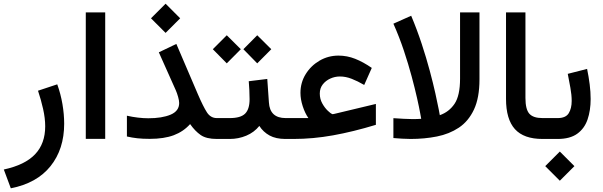

<svg xmlns="http://www.w3.org/2000/svg" viewBox="-35 -744 3227 1028"><path d="M22.9 264.2 -14.6 163.6Q98.6 139.2 152.8 82Q207 24.9 207 -67.9Q207 -110.8 195.8 -160.6Q184.6 -210.4 168.5 -258.3L271.5 -292.5Q290 -241.2 299.3 -186.8Q308.6 -132.3 308.6 -81.5Q308.6 54.2 235.6 145.5Q162.6 236.8 22.9 264.2Z M528.3 -677.7V-0.5H424.3V-677.7Z M851.6 -724.1 929.7 -646 851.6 -567.9 773.4 -646ZM924.3 -192.4Q924.3 -205.1 918.7 -225.1Q913.1 -245.1 906.2 -260.7L815.4 -463.9L909.2 -508.8L1024.4 -239.7Q1053.2 -172.9 1073 -142.3Q1092.8 -111.8 1126 -111.8H1146.5V0H1126Q1069.8 0 1039.6 -21Q1009.3 -42 982.9 -79.6Q947.3 -39.6 895.3 -20Q843.3 -0.5 766.6 -0.5Q728.5 -0.5 700.2 -3.7Q671.9 -6.8 644.5 -13.2V-124.5Q674.3 -117.7 703.6 -114.3Q732.9 -110.8 759.3 -110.8Q832.5 -110.8 878.4 -130.1Q924.3 -149.4 924.3 -192.4Z M1342.3 -555.2 1417.5 -480.5 1342.3 -404.8 1268.1 -480.5ZM1179.2 -555.2 1254.4 -480.5 1179.2 -404.8 1104.5 -480.5ZM1127 -111.8H1195.3Q1253.4 -111.8 1277.3 -135.5Q1301.3 -159.2 1301.3 -212.9Q1301.3 -238.8 1300 -262.5Q1298.8 -286.1 1296.9 -309.1L1396 -321.3L1404.8 -195.8Q1409.7 -111.8 1494.6 -111.8H1504.9V0H1493.7Q1441.9 0 1408.2 -18.6Q1374.5 -37.1 1353.5 -69.8Q1325.7 -35.2 1283.7 -17.6Q1241.7 0 1195.3 0H1127Z M1616.2 -111.8Q1598.1 -137.7 1585.9 -175Q1573.7 -212.4 1573.7 -246.6Q1573.7 -301.8 1601.6 -346.9Q1629.4 -392.1 1675.8 -419.2Q1722.2 -446.3 1777.3 -446.3Q1823.2 -446.3 1866.5 -429.2Q1909.7 -412.1 1955.6 -380.4L1915 -289.1Q1879.9 -309.6 1848.1 -322Q1816.4 -334.5 1784.7 -334.5Q1757.8 -334.5 1733.2 -323.2Q1708.5 -312 1692.9 -291.7Q1677.2 -271.5 1677.2 -243.2Q1677.2 -213.9 1690.7 -189.9Q1704.1 -166 1720.2 -150.9Q1736.3 -135.7 1744.1 -132.8Q1750 -132.8 1757.3 -134.8L1977.5 -187.5V-75.7Q1855.5 -38.6 1748 -19.3Q1640.6 0 1536.6 0H1485.4V-111.8Z M2163.6 0Q2141.1 0 2117.9 -1.5Q2094.7 -2.9 2071.3 -4.9V-111.3Q2101.6 -109.4 2126.7 -107.9Q2151.9 -106.4 2173.3 -106.4Q2203.6 -106.4 2220.2 -107.9Q2220.2 -107.9 2214.8 -137.7Q2209.5 -167.5 2198 -218.8Q2186.5 -270 2168.9 -335.4Q2151.4 -400.9 2127.2 -473.4Q2103 -545.9 2071.3 -617.2L2166.5 -659.7Q2197.8 -585.4 2222.7 -509.8Q2247.6 -434.1 2265.9 -365.7Q2284.2 -297.4 2296.1 -243.7Q2308.1 -189.9 2314 -158.7Q2319.8 -127.4 2319.8 -127.4Q2369.1 -144.5 2398.7 -188.2Q2428.2 -231.9 2428.2 -322.8V-677.7H2532.2V-319.3Q2532.2 -220.2 2502.7 -157.5Q2473.1 -94.7 2421.9 -60.5Q2370.6 -26.4 2304.2 -13.2Q2237.8 0 2163.6 0Z M2674.3 -677.7H2778.3V-219.7Q2778.3 -158.7 2799.1 -135.3Q2819.8 -111.8 2869.6 -111.8H2881.8V0H2869.6Q2769.5 0 2721.9 -52.7Q2674.3 -105.5 2674.3 -214.8Z M2950.7 0H2861.8V-111.8H2950.7Q2994.1 -111.8 3010 -137.7Q3025.9 -163.6 3025.9 -203.6Q3025.9 -235.8 3019 -273.7Q3012.2 -311.5 3004.9 -348.6L3108.4 -375Q3117.2 -332.5 3122.3 -292Q3127.4 -251.5 3127.4 -213.9Q3127.4 -152.3 3110.8 -104Q3094.2 -55.7 3055.4 -27.8Q3016.6 0 2950.7 0ZM2962.4 67.4 3040.5 145.5 2962.4 223.6 2884.3 145.5Z"/></svg>

Font: Vazirmatn UI Medium
Style: Regular
Weight: 500
Designer: Saber Rastikerdar
Foundry: Saber Rastikerdar
Version: Version 33.003